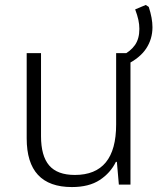

<svg xmlns="http://www.w3.org/2000/svg" viewBox="-20 -747 640 777"><path d="M271 10Q88 10 88 -187V-532H146V-196Q146 -116 179 -77.5Q212 -39 283 -39Q450 -39 450 -243V-532H508V0H461L453 -92H449Q427 -47 383.5 -18.5Q340 10 271 10ZM475 -523Q508 -539 526 -564.5Q544 -590 544 -630Q544 -648 540 -666.5Q536 -685 527 -709L570 -727L582 -719Q597 -673 597 -637Q597 -589 571.5 -550.5Q546 -512 491 -485Z"/></svg>

Font: Noto Sans Mono Light
Style: Regular
Weight: 300
Designer: Monotype Design Team
Foundry: Monotype Imaging Inc.
Version: Version 2.014; ttfautohint (v1.8.4.7-5d5b)